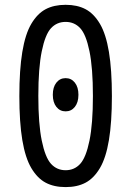

<svg xmlns="http://www.w3.org/2000/svg" viewBox="-20 -760 540 790"><path d="M288.1 -320.3Q273.4 -301.8 250 -301.8Q226.6 -301.8 211.9 -320.3Q197.3 -338.9 197.3 -370.1Q197.3 -401.4 211.9 -419.9Q226.6 -438.5 250 -438.5Q273.4 -438.5 288.1 -419.9Q302.7 -401.4 302.7 -370.1Q302.7 -338.9 288.1 -320.3ZM310.1 -644Q286.1 -669.9 250 -669.9Q213.9 -669.9 189.9 -644Q166 -618.2 151.9 -549.3Q137.7 -480.5 137.7 -365.2Q137.7 -250 151.9 -181.2Q166 -112.3 189.9 -85.9Q213.9 -59.6 250 -59.6Q286.1 -59.6 310.1 -85.9Q334 -112.3 348.1 -181.2Q362.3 -250 362.3 -365.2Q362.3 -480.5 348.1 -549.3Q334 -618.2 310.1 -644ZM332 -8.3Q297.9 9.8 250 9.8Q202.1 9.8 168 -8.3Q133.8 -26.4 108.9 -68.4Q84 -110.4 71.8 -183.6Q59.6 -256.8 59.6 -364.7Q59.6 -472.7 71.8 -546.4Q84 -620.1 108.9 -662.1Q133.8 -704.1 168 -722.2Q202.1 -740.2 250 -740.2Q297.9 -740.2 332 -722.2Q366.2 -704.1 391.1 -662.1Q416 -620.1 428.2 -546.4Q440.4 -472.7 440.4 -364.7Q440.4 -256.8 428.2 -183.6Q416 -110.4 391.1 -68.4Q366.2 -26.4 332 -8.3Z"/></svg>

Font: Rounded-L Mgen+ 2m regular
Style: Regular
Weight: 400
Designer: [Source Han Sans]
Ryoko NISHIZUKA  (kana & ideographs); Paul D. Hunt (Latin, Greek & Cyrillic); Wenlong ZHANG  (bopomofo
Version: Version 1.059.20150602